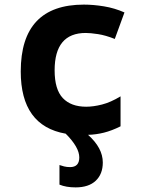

<svg xmlns="http://www.w3.org/2000/svg" viewBox="-20 -576 640 833"><path d="M308 237Q365 237 395.5 208Q426 179 426 129Q426 66 362 9Q397 8 431 -0.5Q465 -9 503 -28V-158Q460 -132 422.5 -122.5Q385 -113 354 -113Q288 -113 252.5 -150.5Q217 -188 217 -271Q217 -433 352 -433Q372 -433 405 -428Q438 -423 478 -407L520 -522Q477 -541 431 -548.5Q385 -556 344 -556Q70 -556 70 -266Q70 -30 265 4Q324 63 324 107Q324 149 284 149Q270 149 258 146Q246 143 238 140V225Q267 237 308 237Z"/></svg>

Font: Noto Sans Mono UI
Style: Bold
Weight: 700
Designer: Monotype Design team
Foundry: Monotype Imaging Inc.
Version: 1.000